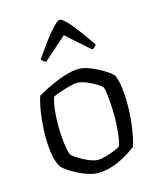

<svg xmlns="http://www.w3.org/2000/svg" viewBox="-112 -829 756 909"><g transform="rotate(-15 266.0 -374.0)"><path d="M257 0Q234 0 207.5 -8.5Q181 -17 157 -29.5Q133 -42 115.5 -54.5Q98 -67 90 -75Q74 -97 66.5 -139.5Q59 -182 59 -225Q59 -266 62.5 -303.5Q66 -341 72 -372Q78 -403 85 -424Q100 -433 125 -446Q150 -459 179.5 -471.5Q209 -484 239.5 -492Q270 -500 296 -500Q313 -500 336.5 -492Q360 -484 383.5 -472Q407 -460 425.5 -447.5Q444 -435 452 -425Q460 -411 465 -386Q470 -361 472 -332.5Q474 -304 474 -278Q474 -220 466 -165.5Q458 -111 447 -77Q434 -67 414 -54Q394 -41 369 -28.5Q344 -16 315.5 -8Q287 0 257 0ZM273 -60Q287 -60 310 -66.5Q333 -73 354 -81.5Q375 -90 382 -95Q391 -116 395.5 -157Q400 -198 400 -237Q400 -268 398 -299Q396 -330 393 -353Q390 -376 385 -386Q379 -393 358.5 -405.5Q338 -418 313 -428Q288 -438 268 -438Q254 -438 230 -431.5Q206 -425 182.5 -417Q159 -409 148 -403Q143 -391 139 -369Q135 -347 133 -321Q131 -295 131 -271Q131 -237 133.5 -205Q136 -173 140.5 -150Q145 -127 150 -118Q156 -112 170.5 -102Q185 -92 203 -82.5Q221 -73 239.5 -66.5Q258 -60 273 -60ZM154 -572Q143 -577 138.5 -582Q134 -587 132 -590Q171 -647 198 -681.5Q225 -716 242 -732Q259 -748 267 -748Q276 -748 293 -732Q310 -716 336.5 -681.5Q363 -647 402 -590Q400 -587 395.5 -582Q391 -577 380 -572L267 -672Z"/></g></svg>

Font: Texturina 12pt ExtraLight
Style: Regular
Weight: 250
Designer: Guillermo Torres Carreño
Foundry: Omnibus-Type
Version: Version 1.002